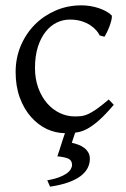

<svg xmlns="http://www.w3.org/2000/svg" viewBox="-20 -489 477 726"><path d="M319.8 111.8Q319.8 129.9 311.3 146.5Q302.7 163.1 284.7 176.8Q266.6 190.4 238 200.7Q209.5 210.9 169.4 216.8L158.7 192.9Q184.1 188.5 201.9 181.9Q219.7 175.3 231 167.5Q242.2 159.7 247.3 151.1Q252.4 142.6 252.4 134.8Q252.4 118.2 239.7 111.6Q227.1 105 196.8 102.1Q199.2 95.2 204.6 79.1Q209 65.4 216.8 40.5Q220.7 29.3 225.6 14.6Q190.4 14.2 157.2 -1Q123.5 -17.1 97.2 -46.9Q70.8 -76.7 54.9 -119.6Q39.1 -162.6 39.1 -216.8Q39.1 -269.5 58.3 -315.4Q77.6 -361.3 111.1 -395.3Q144.5 -429.2 189.9 -449Q235.4 -468.8 288.1 -468.8Q304.2 -468.8 321 -466.1Q337.9 -463.4 353.3 -458.3Q368.7 -453.1 381.6 -446Q394.5 -439 402.8 -430.2Q403.8 -424.3 401.4 -413.6Q398.9 -402.8 394.5 -390.9Q390.1 -378.9 384.8 -367.9Q379.4 -356.9 375 -350.1L356.9 -355Q353 -363.8 344.2 -374Q335.4 -384.3 321.5 -393.6Q307.6 -402.8 288.3 -408.9Q269 -415 244.1 -415Q218.3 -415 194.6 -403.6Q170.9 -392.1 152.6 -369.1Q134.3 -346.2 123.3 -312Q112.3 -277.8 112.3 -231.9Q112.3 -190.4 124.8 -156.5Q137.2 -122.6 158 -98.6Q178.7 -74.7 205.8 -61.8Q232.9 -48.8 262.2 -48.8Q275.9 -48.8 287.6 -50Q299.3 -51.3 313.2 -57.6Q327.1 -64 345.5 -76.7Q363.8 -89.4 391.1 -112.8L410.2 -92.8Q378.4 -55.2 354.2 -33.9Q330.1 -12.7 309.6 -1.7Q289.1 9.3 269.5 11.7Q266.6 12.2 264.2 12.7L251.5 50.8Q264.2 53.7 276.6 58.3Q289.1 63 298.6 70.3Q308.1 77.6 314 87.9Q319.8 98.1 319.8 111.8Z"/></svg>

Font: Noto Serif Devanagari
Style: Bold
Weight: 700
Designer: Monotype Design Team
Foundry: Monotype Imaging Inc.
Version: Version 1.01